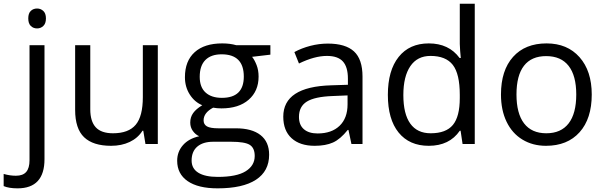

<svg xmlns="http://www.w3.org/2000/svg" viewBox="-74 -780 3282 1040"><path d="M21 240.2Q-25.4 240.2 -54.2 228V162.1Q-20.5 171.9 12.2 171.9Q50.3 171.9 68.1 151.1Q85.9 130.4 85.9 87.9V-535.2H167V82Q167 240.2 21 240.2ZM79.1 -680.2Q79.1 -708 92.8 -720.9Q106.4 -733.9 127 -733.9Q146.5 -733.9 160.6 -720.7Q174.8 -707.5 174.8 -680.2Q174.8 -652.8 160.6 -639.4Q146.5 -626 127 -626Q106.4 -626 92.8 -639.4Q79.1 -652.8 79.1 -680.2Z M415 -535.2V-188Q415 -122.6 444.8 -90.3Q474.6 -58.1 538.1 -58.1Q622.1 -58.1 660.9 -104Q699.7 -149.9 699.7 -253.9V-535.2H780.8V0H713.9L702.1 -71.8H697.8Q672.9 -32.2 628.7 -11.2Q584.5 9.8 527.8 9.8Q430.2 9.8 381.6 -36.6Q333 -83 333 -185.1V-535.2Z M1390.6 -535.2V-483.9L1291.5 -472.2Q1305.2 -455.1 1315.9 -427.5Q1326.7 -399.9 1326.7 -365.2Q1326.7 -286.6 1272.9 -239.7Q1219.2 -192.9 1125.5 -192.9Q1101.6 -192.9 1080.6 -196.8Q1028.8 -169.4 1028.8 -127.9Q1028.8 -106 1046.9 -95.5Q1064.9 -85 1108.9 -85H1203.6Q1290.5 -85 1337.2 -48.3Q1383.8 -11.7 1383.8 58.1Q1383.8 147 1312.5 193.6Q1241.2 240.2 1104.5 240.2Q999.5 240.2 942.6 201.2Q885.7 162.1 885.7 90.8Q885.7 42 917 6.3Q948.2 -29.3 1004.9 -42Q984.4 -51.3 970.5 -70.8Q956.5 -90.3 956.5 -116.2Q956.5 -145.5 972.2 -167.5Q987.8 -189.5 1021.5 -210Q980 -227.1 953.9 -268.1Q927.7 -309.1 927.7 -361.8Q927.7 -449.7 980.5 -497.3Q1033.2 -544.9 1129.9 -544.9Q1171.9 -544.9 1205.6 -535.2ZM963.9 89.8Q963.9 133.3 1000.5 155.8Q1037.1 178.2 1105.5 178.2Q1207.5 178.2 1256.6 147.7Q1305.7 117.2 1305.7 64.9Q1305.7 21.5 1278.8 4.6Q1252 -12.2 1177.7 -12.2H1080.6Q1025.4 -12.2 994.6 14.2Q963.9 40.5 963.9 89.8ZM1007.8 -363.8Q1007.8 -307.6 1039.6 -278.8Q1071.3 -250 1127.9 -250Q1246.6 -250 1246.6 -365.2Q1246.6 -485.8 1126.5 -485.8Q1069.3 -485.8 1038.6 -455.1Q1007.8 -424.3 1007.8 -363.8Z M1829.6 0 1813.5 -76.2H1809.6Q1769.5 -25.9 1729.7 -8.1Q1689.9 9.8 1630.4 9.8Q1550.8 9.8 1505.6 -31.2Q1460.4 -72.3 1460.4 -147.9Q1460.4 -310.1 1719.7 -317.9L1810.5 -320.8V-354Q1810.5 -417 1783.4 -447Q1756.3 -477.1 1696.8 -477.1Q1629.9 -477.1 1545.4 -436L1520.5 -498Q1560.1 -519.5 1607.2 -531.7Q1654.3 -543.9 1701.7 -543.9Q1797.4 -543.9 1843.5 -501.5Q1889.6 -459 1889.6 -365.2V0ZM1646.5 -57.1Q1722.2 -57.1 1765.4 -98.6Q1808.6 -140.1 1808.6 -214.8V-263.2L1727.5 -259.8Q1630.9 -256.3 1588.1 -229.7Q1545.4 -203.1 1545.4 -147Q1545.4 -103 1572 -80.1Q1598.6 -57.1 1646.5 -57.1Z M2420.9 -71.8H2416.5Q2360.4 9.8 2248.5 9.8Q2143.6 9.8 2085.2 -62Q2026.9 -133.8 2026.9 -266.1Q2026.9 -398.4 2085.4 -471.7Q2144 -544.9 2248.5 -544.9Q2357.4 -544.9 2415.5 -465.8H2421.9L2418.5 -504.4L2416.5 -542V-759.8H2497.6V0H2431.6ZM2258.8 -58.1Q2341.8 -58.1 2379.2 -103.3Q2416.5 -148.4 2416.5 -249V-266.1Q2416.5 -379.9 2378.7 -428.5Q2340.8 -477.1 2257.8 -477.1Q2186.5 -477.1 2148.7 -421.6Q2110.8 -366.2 2110.8 -265.1Q2110.8 -162.6 2148.4 -110.4Q2186 -58.1 2258.8 -58.1Z M3131.3 -268.1Q3131.3 -137.2 3065.4 -63.7Q2999.5 9.8 2883.3 9.8Q2811.5 9.8 2755.9 -23.9Q2700.2 -57.6 2669.9 -120.6Q2639.6 -183.6 2639.6 -268.1Q2639.6 -398.9 2705.1 -471.9Q2770.5 -544.9 2886.7 -544.9Q2999 -544.9 3065.2 -470.2Q3131.3 -395.5 3131.3 -268.1ZM2723.6 -268.1Q2723.6 -165.5 2764.6 -111.8Q2805.7 -58.1 2885.3 -58.1Q2964.8 -58.1 3006.1 -111.6Q3047.4 -165 3047.4 -268.1Q3047.4 -370.1 3006.1 -423.1Q2964.8 -476.1 2884.3 -476.1Q2804.7 -476.1 2764.2 -423.8Q2723.6 -371.6 2723.6 -268.1Z"/></svg>

Font: f02034202
Style: Regular
Weight: 400
Foundry: Ascender Corporation
Version: Version 1.10